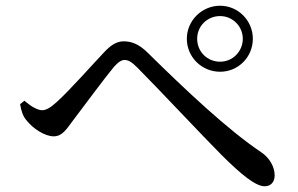

<svg xmlns="http://www.w3.org/2000/svg" viewBox="-20 -712 1040 669"><path d="M747 -462C810 -462 861 -513 861 -577C861 -640 810 -692 747 -692C683 -692 631 -640 631 -577C631 -513 683 -462 747 -462ZM902 -63C924 -63 937 -78 937 -101C937 -131 919 -162 891 -181C774 -259 625 -400 496 -527C465 -558 439 -568 411 -568C385 -568 364 -553 342 -529C310 -496 224 -398 177 -356C156 -337 141 -328 127 -328C111 -328 88 -341 65 -361L50 -349C54 -326 60 -306 73 -292C95 -264 136 -237 167 -237C197 -237 211 -261 235 -293C270 -339 346 -442 377 -479C393 -497 404 -503 414 -503C427 -503 439 -496 458 -477C528 -407 689 -235 751 -173C821 -103 871 -63 902 -63ZM747 -497C702 -497 667 -532 667 -577C667 -621 702 -656 747 -656C790 -656 826 -621 826 -577C826 -532 790 -497 747 -497Z"/></svg>

Font: Source Han Serif CN Medium
Style: Regular
Weight: 500
Designer: Ryoko NISHIZUKA 西塚涼子 (kana & ideographs); Frank Grießhammer (Latin, Greek & Cyrillic); Wenlong ZHANG 张文龙 (bopomofo); San
Foundry: Adobe
Version: Version 2.002;hotconv 1.1.0;makeotfexe 2.6.0